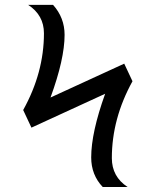

<svg xmlns="http://www.w3.org/2000/svg" viewBox="-20 -752 626 772"><path d="M393.1 0Q346.7 -48.8 346.7 -119.1Q346.7 -218.8 402.8 -375L106.4 -238.8L73.2 -309.6Q156.7 -460 156.7 -618.2Q156.7 -690.9 93.3 -732.4H193.4Q239.7 -680.7 239.7 -611.8Q239.7 -514.6 183.1 -359.9L479.5 -496.1L512.7 -425.3Q429.7 -274.9 429.7 -116.2Q429.7 -41.5 493.2 0Z"/></svg>

Font: Consola Mono
Style: Book
Weight: 400
Monospace: yes
Version: Version 2.001